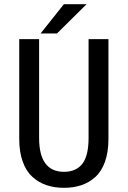

<svg xmlns="http://www.w3.org/2000/svg" viewBox="-20 -887 610 918"><path d="M174 -727 285.5 -867H394L252.5 -727ZM72 -222.5V-700H167V-227.5Q167 -65.5 286 -65.5Q344 -65.5 373.8 -104Q403.5 -142.5 403.5 -227V-700H498.5V-222.5Q498.5 -160 482 -113.8Q465.5 -67.5 435.8 -40.8Q406 -14 368.8 -1.5Q331.5 11 286 11Q240.5 11 203 -1.5Q165.5 -14 135.5 -40.8Q105.5 -67.5 88.8 -113.8Q72 -160 72 -222.5Z"/></svg>

Font: League Mono Narrow
Style: Regular
Weight: 400
Width: 3
Designer: Tyler Finck
Foundry: The League of Moveable Type / Tyler Finck
Version: Version 2.210